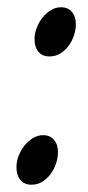

<svg xmlns="http://www.w3.org/2000/svg" viewBox="-20 -489 240 524"><path d="M138.2 -74.2Q138.2 -59.1 133.1 -43.2Q127.9 -27.3 118.4 -14.4Q108.9 -1.5 95.7 6.8Q82.5 15.1 65.9 15.1Q46.4 15.1 35.6 2Q24.9 -11.2 24.9 -33.2Q24.9 -47.4 30.5 -62.7Q36.1 -78.1 46.1 -90.8Q56.2 -103.5 69.3 -111.8Q82.5 -120.1 98.1 -120.1Q116.2 -120.1 127.2 -107.4Q138.2 -94.7 138.2 -74.2ZM187 -422.9Q187 -408.2 181.9 -392.6Q176.8 -377 167.5 -364.3Q158.2 -351.6 145 -343.3Q131.8 -335 115.2 -335Q95.2 -335 84.7 -347.9Q74.2 -360.8 74.2 -382.8Q74.2 -396.5 79.8 -411.9Q85.4 -427.2 95.2 -439.9Q105 -452.6 118.2 -460.9Q131.3 -469.2 147 -469.2Q165 -469.2 176 -456.8Q187 -444.3 187 -422.9Z"/></svg>

Font: Akkhara
Style: Italic
Weight: 400
Italic angle: -7°
Designer: J. Victor Gaultney
Version: Version 1.00 June 13, 2006, initial release